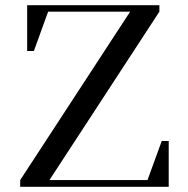

<svg xmlns="http://www.w3.org/2000/svg" viewBox="-20 -722 727 742"><path d="M58 0V-26L483 -677H166L111 -525H85V-702H596V-677L171 -26H550L605 -177H632V0Z"/></svg>

Font: Dihjauti
Style: Bold
Weight: 700
Designer: T. Christopher White
Version: Version 3.0.0